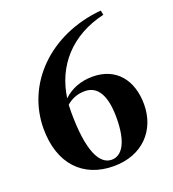

<svg xmlns="http://www.w3.org/2000/svg" viewBox="-141 -871 894 995"><g transform="rotate(-20 306.5 -373.5)"><path d="M317 17C477 17 573 -90 573 -231C573 -364 501 -457 370 -457C306 -457 251 -436 209 -396C233 -566 344 -695 533 -739L528 -764C238 -738 40 -535 40 -289C40 -96 148 17 317 17ZM205 -362C237 -390 272 -400 307 -400C378 -400 415 -337 415 -216C415 -76 373 -18 318 -18C250 -18 204 -109 204 -323Z"/></g></svg>

Font: Noto Serif CJK SC Black
Style: Regular
Weight: 900
Designer: Ryoko NISHIZUKA 西塚涼子 (kana & ideographs); Frank Grießhammer (Latin, Greek & Cyrillic); Wenlong ZHANG 张文龙 (bopomofo); San
Foundry: Adobe
Version: Version 2.001;hotconv 1.1.0;makeotfexe 2.6.0